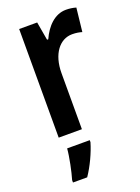

<svg xmlns="http://www.w3.org/2000/svg" viewBox="-147 -617 656 902"><g transform="rotate(-20 181.0 -166.0)"><path d="M302 -553C245 -553 202 -507 177 -451H171L155 -543H65V0H181V-280C181 -376 228 -435 290 -435C310 -435 326 -432 339 -428L352 -546C335 -551 318 -553 302 -553ZM198 71V61H85C82 101 67 173 56 209V221H127C157 177 184 119 198 71Z"/></g></svg>

Font: Noto Sans Khmer Condensed SemiBold
Style: Regular
Weight: 600
Width: 3
Designer: Danh Hong and the Monotype Design Team
Foundry: Monotype Imaging Inc.
Version: Version 2.004